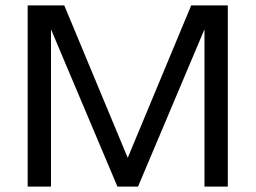

<svg xmlns="http://www.w3.org/2000/svg" viewBox="-20 -688 943 708"><path d="M734 0V-580L489 0H413L168 -580V0H82V-668H217L451 -106L685 -668H820V0Z"/></svg>

Font: Celebes
Style: Regular
Weight: 400
Designer: Anugrah Pasau
Foundry: Lafontype
Version: Version 1.000; ttfautohint (v1.8.4)